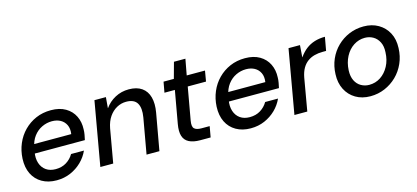

<svg xmlns="http://www.w3.org/2000/svg" viewBox="-55 -1025 3131 1441"><g transform="rotate(-15 1510.5 -304.0)"><path d="M247 12Q182 12 134 -15.5Q86 -43 61.5 -93Q37 -143 40 -211Q43 -273 66 -327Q89 -381 129 -421.5Q169 -462 222 -485Q275 -508 339 -508Q406 -508 452 -481Q498 -454 520.5 -408Q543 -362 540 -305Q540 -286 536 -264Q532 -242 528 -225H114L126 -295H441Q447 -337 433 -366Q419 -395 391 -410.5Q363 -426 325 -426Q284 -426 246.5 -408Q209 -390 182.5 -355Q156 -320 146 -267L141 -239Q132 -189 144.5 -151Q157 -113 187 -92Q217 -71 261 -71Q309 -71 344.5 -93Q380 -115 401 -151H501Q480 -104 442.5 -67.5Q405 -31 355.5 -9.5Q306 12 247 12Z M588 0 675 -496H764L757 -412H758Q789 -456 837.5 -482Q886 -508 944 -508Q1006 -508 1044.5 -481Q1083 -454 1096.5 -404Q1110 -354 1098 -286L1047 0H947L996 -276Q1008 -347 985.5 -385Q963 -423 901 -423Q862 -423 827.5 -404Q793 -385 768.5 -349.5Q744 -314 734 -262L688 0Z M1364 0Q1311 0 1278 -17Q1245 -34 1234 -69.5Q1223 -105 1233 -161L1278 -414H1197L1212 -496H1292L1326 -620H1415L1392 -496H1534L1520 -414H1378L1333 -161Q1325 -116 1341 -100Q1357 -84 1397 -84H1460L1445 0Z M1755 12Q1690 12 1642 -15.5Q1594 -43 1569.5 -93Q1545 -143 1548 -211Q1551 -273 1574 -327Q1597 -381 1637 -421.5Q1677 -462 1730 -485Q1783 -508 1847 -508Q1914 -508 1960 -481Q2006 -454 2028.5 -408Q2051 -362 2048 -305Q2048 -286 2044 -264Q2040 -242 2036 -225H1622L1634 -295H1949Q1955 -337 1941 -366Q1927 -395 1899 -410.5Q1871 -426 1833 -426Q1792 -426 1754.5 -408Q1717 -390 1690.5 -355Q1664 -320 1654 -267L1649 -239Q1640 -189 1652.5 -151Q1665 -113 1695 -92Q1725 -71 1769 -71Q1817 -71 1852.5 -93Q1888 -115 1909 -151H2009Q1988 -104 1950.5 -67.5Q1913 -31 1863.5 -9.5Q1814 12 1755 12Z M2096 0 2183 -496H2272L2265 -403H2266Q2291 -439 2321 -462Q2351 -485 2388 -496.5Q2425 -508 2469 -508L2450 -403H2423Q2389 -403 2359 -395Q2329 -387 2305 -369.5Q2281 -352 2264.5 -323.5Q2248 -295 2240 -253L2196 0Z M2685 12Q2620 12 2571 -17Q2522 -46 2496 -97.5Q2470 -149 2473 -215Q2475 -278 2498.5 -331.5Q2522 -385 2562.5 -424.5Q2603 -464 2655.5 -486Q2708 -508 2768 -508Q2833 -508 2882 -479.5Q2931 -451 2957.5 -401Q2984 -351 2981 -283Q2979 -220 2955 -166Q2931 -112 2890.5 -72.5Q2850 -33 2797.5 -10.5Q2745 12 2685 12ZM2698 -73Q2747 -73 2786.5 -99Q2826 -125 2851 -171.5Q2876 -218 2878 -278Q2881 -325 2864.5 -357.5Q2848 -390 2819 -406.5Q2790 -423 2755 -423Q2708 -423 2668 -397Q2628 -371 2603.5 -324.5Q2579 -278 2576 -218Q2574 -171 2590 -138.5Q2606 -106 2635 -89.5Q2664 -73 2698 -73Z"/></g></svg>

Font: DM Sans 28pt Medium
Style: Italic
Weight: 500
Italic angle: -10°
Version: Version 4.004;gftools[0.9.30]